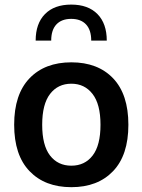

<svg xmlns="http://www.w3.org/2000/svg" viewBox="-20 -794 608 820"><path d="M132.3 -620.6Q132.3 -693.4 172.1 -733.9Q211.9 -774.4 284.2 -774.4Q356.4 -774.4 396.2 -733.9Q436 -693.4 436 -620.6H369.6Q369.6 -666 347.4 -689.7Q325.2 -713.4 284.2 -713.4Q243.2 -713.4 220.9 -689.7Q198.7 -666 198.7 -620.6ZM284.7 -527.8Q397.9 -527.8 463.1 -459.5Q528.3 -391.1 528.3 -261.2Q528.3 -131.3 462.9 -63Q397.5 5.4 284.7 5.4Q171.9 5.4 106.2 -63Q40.5 -131.3 40.5 -261.2Q40.5 -391.1 106 -459.5Q171.4 -527.8 284.7 -527.8ZM284.7 -436.5Q227.5 -436.5 193.8 -392.8Q160.2 -349.1 160.2 -261.2Q160.2 -173.3 193.6 -129.9Q227.1 -86.4 284.7 -86.4Q342.3 -86.4 375.7 -129.9Q409.2 -173.3 409.2 -261.2Q409.2 -349.1 375.2 -392.8Q341.3 -436.5 284.7 -436.5Z"/></svg>

Font: Estedad-FD SemiBold
Style: Regular
Weight: 600
Designer: Amin Abedi
Version: Version 7.3